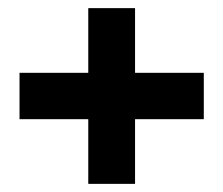

<svg xmlns="http://www.w3.org/2000/svg" viewBox="-20 -606 548 472"><path d="M28 -427H197V-586H312V-427H481V-313H312V-154H197V-313H28Z"/></svg>

Font: Encode Sans Compressed
Style: ExtraBold
Weight: 800
Designer: Pablo Impallari, Andres Torresi
Foundry: Pablo Impallari, Andres Torresi
Version: Version 1.000; ttfautohint (v1.00) -l 8 -r 50 -G 200 -x 14 -